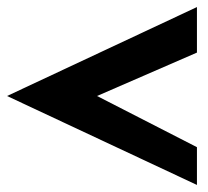

<svg xmlns="http://www.w3.org/2000/svg" viewBox="-48 -554 589 544"><path d="M-28 -282 510 -30V-137L227 -282L510 -405V-534Z"/></svg>

Font: Charger Pro
Style: UltraExt
Weight: 900
Designer: Jasper
Foundry: Cannot Into Space Fonts
Version: Version 1.09